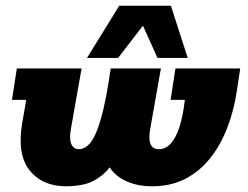

<svg xmlns="http://www.w3.org/2000/svg" viewBox="-20 -643 870 673"><path d="M212 10Q128 10 83.5 -46.5Q39 -103 58 -213L72 -293H22L39 -403H266L229 -194Q222 -156 230 -138Q238 -120 256 -120Q279 -120 298 -144Q317 -168 334.5 -229.5Q352 -291 368 -403H544L507 -194Q500 -156 507.5 -138Q515 -120 537 -120Q561 -120 579.5 -141Q598 -162 610 -201Q622 -240 628 -293H578L595 -403H822L810 -323Q800 -256 777 -196Q754 -136 717.5 -89.5Q681 -43 630 -16.5Q579 10 513 10Q446 10 400 -20.5Q354 -51 347 -107L395 -103Q368 -54 338.5 -29.5Q309 -5 277.5 2.5Q246 10 212 10ZM285 -440 398 -623H579L638 -440H532L481 -553L394 -440Z"/></svg>

Font: Rokkitt SemiBold Black
Style: Italic
Weight: 900
Italic angle: -9°
Version: Version 3.103